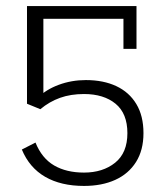

<svg xmlns="http://www.w3.org/2000/svg" viewBox="-20 -603 539 633"><path d="M257 10Q181 10 129 -20Q77 -50 52 -110L97 -133Q118 -81 158.5 -57.5Q199 -34 257 -34Q319 -34 359.5 -66.5Q400 -99 400 -164Q400 -229 361 -261Q322 -293 257 -293Q213 -293 178 -280.5Q143 -268 113 -243L69 -261V-583H430V-442H387V-541H123V-274L105 -281Q132 -308 174 -323.5Q216 -339 263 -339Q321 -339 363.5 -319Q406 -299 429.5 -260Q453 -221 453 -164Q453 -108 428.5 -69Q404 -30 360 -10Q316 10 257 10Z"/></svg>

Font: Rokkitt Light
Style: Regular
Weight: 300
Version: Version 3.103